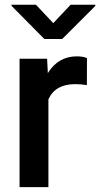

<svg xmlns="http://www.w3.org/2000/svg" viewBox="-20 -770 412 790"><path d="M27.3 0ZM337.4 -419.9Q314 -423.8 289.1 -423.8Q207.5 -423.8 179.2 -361.3V0H60.5V-528.3H173.8L176.8 -469.2Q219.7 -538.1 295.9 -538.1Q321.3 -538.1 337.9 -531.2ZM199.2 -674.8 270.5 -750.5H372.1V-745.6L235.8 -609.4H162.6L27.3 -746.1V-750.5H127.9Z"/></svg>

Font: Roboto Medium
Style: Regular
Weight: 500
Designer: Google
Version: Version 2.134; 2016; ttfautohint (v1.6)